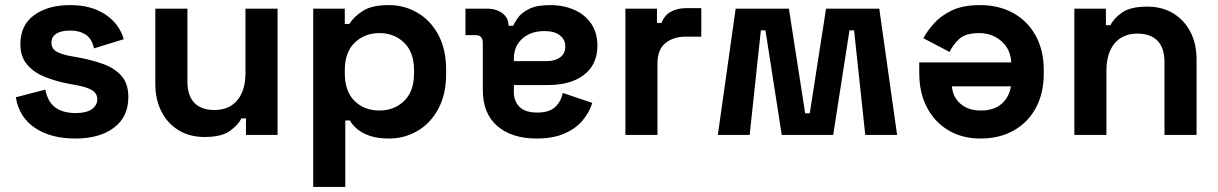

<svg xmlns="http://www.w3.org/2000/svg" viewBox="-20 -530 4785 754"><path d="M42 -148 158 -178Q165 -143 181.5 -123Q198 -103 222.5 -94.5Q247 -86 276 -86Q320 -86 341 -101.5Q362 -117 362 -140Q362 -163 342 -175.5Q322 -188 278 -196L250 -201Q198 -211 155 -228.5Q112 -246 86 -277Q60 -308 60 -357Q60 -431 114 -470.5Q168 -510 256 -510Q339 -510 394 -473Q449 -436 466 -376L349 -340Q341 -378 316.5 -394Q292 -410 256 -410Q220 -410 201 -397.5Q182 -385 182 -363Q182 -339 202 -327.5Q222 -316 256 -310L284 -305Q340 -295 385.5 -278.5Q431 -262 457.5 -231.5Q484 -201 484 -149Q484 -71 427.5 -28.5Q371 14 276 14Q179 14 117 -28Q55 -70 42 -148Z M590 -200V-496H716V-210Q716 -154 743.5 -126Q771 -98 822 -98Q880 -98 912 -136.5Q944 -175 944 -244V-496H1070V0H946V-65H928Q916 -40 883 -16Q850 8 783 8Q725 8 681.5 -18.5Q638 -45 614 -92Q590 -139 590 -200Z M1732 -256V-240Q1732 -159 1701 -102Q1670 -45 1619 -15.5Q1568 14 1508 14Q1463 14 1432.5 3.5Q1402 -7 1383 -23Q1364 -39 1354 -57H1336V204H1210V-496H1334V-436H1352Q1369 -464 1404.5 -487Q1440 -510 1508 -510Q1567 -510 1618.5 -480.5Q1670 -451 1701 -394Q1732 -337 1732 -256ZM1334 -253V-243Q1334 -171 1372.5 -133.5Q1411 -96 1470 -96Q1528 -96 1567 -133.5Q1606 -171 1606 -243V-253Q1606 -325 1567 -362.5Q1528 -400 1470 -400Q1412 -400 1373 -362.5Q1334 -325 1334 -253Z M2326 -351Q2326 -300 2301.5 -265.5Q2277 -231 2233.5 -213.5Q2190 -196 2134 -196H1998V-168Q1998 -133 2020 -110.5Q2042 -88 2090 -88Q2137 -88 2160 -109.5Q2183 -131 2190 -165L2306 -126Q2294 -88 2267.5 -56.5Q2241 -25 2196.5 -5.5Q2152 14 2088 14Q1990 14 1933 -35Q1876 -84 1876 -177V-362Q1876 -392 1848 -392H1808V-496H1892Q1929 -496 1953 -478Q1977 -460 1977 -430V-429H1996Q2000 -441 2014 -460.5Q2028 -480 2058 -495Q2088 -510 2140 -510Q2193 -510 2235 -491.5Q2277 -473 2301.5 -437.5Q2326 -402 2326 -351ZM1998 -300V-290H2125Q2160 -290 2180 -305Q2200 -320 2200 -347Q2200 -374 2179 -391Q2158 -408 2118 -408Q2065 -408 2031.5 -378.5Q1998 -349 1998 -300Z M2436 0V-496H2560V-440H2578Q2589 -470 2614.5 -484Q2640 -498 2674 -498H2734V-386H2672Q2624 -386 2593 -360.5Q2562 -335 2562 -282V0Z M3433 -496 3503 0H3378L3334 -411H3316L3252 0H3050L2986 -411H2968L2924 0H2799L2869 -496H3078L3142 -85H3160L3224 -496Z M4079 -254V-242Q4079 -164 4048 -106.5Q4017 -49 3961 -17.5Q3905 14 3831 14Q3758 14 3704 -18.5Q3650 -51 3620 -108.5Q3590 -166 3590 -242V-285H3951Q3949 -336 3913 -368Q3877 -400 3825 -400Q3772 -400 3747 -377Q3722 -354 3709 -326L3606 -380Q3620 -406 3646.5 -436.5Q3673 -467 3717 -488.5Q3761 -510 3829 -510Q3903 -510 3959.5 -478.5Q4016 -447 4047.5 -389.5Q4079 -332 4079 -254ZM3718 -191Q3722 -148 3752.5 -122Q3783 -96 3832 -96Q3883 -96 3913 -122Q3943 -148 3950 -191Z M4199 0V-496H4323V-431H4341Q4353 -457 4386 -480.5Q4419 -504 4486 -504Q4544 -504 4587.5 -477.5Q4631 -451 4655 -404.5Q4679 -358 4679 -296V0H4553V-286Q4553 -342 4525.5 -370Q4498 -398 4447 -398Q4389 -398 4357 -359.5Q4325 -321 4325 -252V0Z"/></svg>

Font: Space 7353
Style: Regular
Weight: 400
Designer: Christine Claussen + Ruben Lyon  (Space 7353)
Version: Version 1.000;FEAKit 1.0